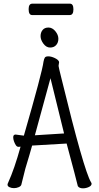

<svg xmlns="http://www.w3.org/2000/svg" viewBox="-20 -1018 540 1046"><path d="M360 -936H155Q136 -936 136 -968Q136 -998 156 -998H361Q380 -998 380 -967Q380 -936 360 -936ZM432 8Q412 8 404 -4Q396 -39 343 -236L155 -225Q145 -188 118 -99L96 -11Q93 -3 81 2Q69 7 56 7Q43 7 32 2Q21 -3 21 -12Q21 -16 24 -22Q59 -99 92 -219Q87 -218 81 -218Q72 -218 66 -227.5Q60 -237 56 -248.5Q52 -260 52 -270Q52 -285 65 -285Q90 -281 110 -279Q210 -625 217 -682Q220 -698 224.5 -704.5Q229 -711 243 -711Q259 -711 278 -702Q297 -693 301 -683Q302 -682 302 -679Q302 -675 300.5 -669.5Q299 -664 299 -659Q299 -654 315 -590Q437 -89 476 -25Q479 -21 479 -17Q479 -6 463.5 1Q448 8 432 8ZM170 -281 329 -291Q304 -390 270 -531L255 -592ZM286 -772.5Q274 -759 253 -759Q232 -759 216.5 -780Q201 -801 201 -821Q201 -841 212 -854.5Q223 -868 244 -868Q265 -868 281.5 -848Q298 -828 298 -807Q298 -786 286 -772.5Z"/></svg>

Font: Moon Stars Kai T HW
Style: Regular
Weight: 400
Designer: GuiWonder
Version: Version 1.101